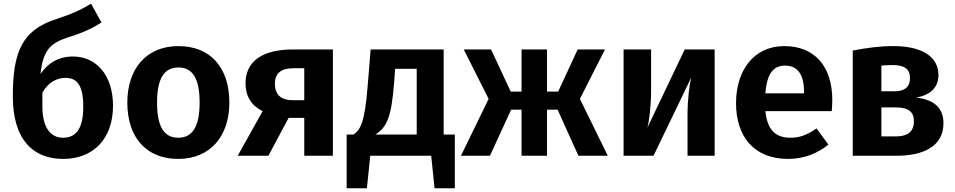

<svg xmlns="http://www.w3.org/2000/svg" viewBox="-20 -838 5137 1033"><path d="M373 -534C294 -534 237 -498 198 -440C211 -568 252 -606 343 -636C428 -662 477 -686 526 -717L470 -818C408 -781 369 -764 282 -735C99 -676 49 -559 49 -320C49 -84 160 17 320 17C481 17 588 -90 588 -269C588 -437 495 -534 373 -534ZM319 -97C252 -97 208 -151 208 -267V-339C238 -394 285 -419 332 -419C392 -419 428 -383 428 -264C428 -133 380 -97 319 -97Z M940 -590C768 -590 665 -469 665 -286C665 -96 769 17 939 17C1111 17 1214 -105 1214 -286C1214 -476 1111 -590 940 -590ZM940 -475C1015 -475 1054 -418 1054 -286C1054 -156 1015 -97 939 -97C864 -97 825 -154 825 -286C825 -417 864 -475 940 -475Z M1559 -572C1393 -572 1301 -510 1301 -389C1301 -319 1334 -269 1393 -240L1259 0H1424L1533 -204H1617V0H1771V-572ZM1555 -299C1488 -299 1459 -332 1459 -388C1459 -442 1491 -471 1558 -471H1617V-299Z M2367 -114V-572H1974L1958 -374C1942 -171 1917 -139 1882 -114H1845V175H1954L1972 0H2300L2318 175H2427V-114ZM2222 -114H1999C2062 -152 2086 -210 2100 -389L2106 -468H2222Z M3235 -572H3088L2983 -345H2923V-572H2786V-345H2728L2622 -572H2475L2609 -306L2460 0H2616L2730 -248H2786V0H2923V-248H2980L3092 0H3250L3100 -306Z M3825 -572H3664L3463 -151C3473 -187 3483 -269 3483 -353V-572H3335V0H3496L3699 -421C3690 -386 3679 -308 3679 -217V0H3825Z M4458 -299C4458 -482 4362 -590 4200 -590C4033 -590 3940 -456 3940 -283C3940 -104 4036 17 4220 17C4309 17 4381 -15 4437 -60L4373 -147C4323 -112 4282 -97 4234 -97C4160 -97 4109 -130 4098 -240H4455C4456 -256 4458 -280 4458 -299ZM4306 -336H4098C4106 -445 4143 -485 4204 -485C4277 -485 4306 -429 4306 -342Z M4909 -313C4989 -327 5029 -370 5029 -434C5029 -538 4933 -590 4786 -590C4715 -590 4645 -581 4568 -566V0H4803C4950 0 5056 -52 5056 -175C5056 -254 5009 -302 4909 -313ZM4783 -488C4845 -488 4876 -467 4876 -418C4876 -367 4844 -347 4794 -347H4722V-485C4744 -487 4762 -488 4783 -488ZM4798 -104H4722V-260H4800C4870 -260 4897 -235 4897 -186C4897 -124 4857 -104 4798 -104Z"/></svg>

Font: Glow Sans SC Normal
Style: Bold
Weight: 700
Designer: Ryoko NISHIZUKA (kana, bopomofo & ideographs); Paul D. Hunt (Latin, Greek & Cyrillic); Sandoll Communications, Soo-young
Version: Version 0.93